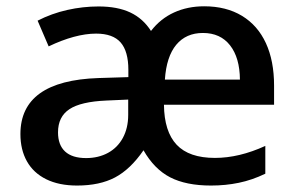

<svg xmlns="http://www.w3.org/2000/svg" viewBox="-20 -571 933 601"><path d="M43.9 -151.4Q43.9 -318.4 288.1 -326.7L381.8 -329.6V-352.5Q381.8 -410.2 357.7 -438Q333.5 -465.8 280.8 -465.8Q248.5 -465.8 210.7 -455.6Q172.9 -445.3 132.3 -425.8L97.7 -506.3Q141.6 -528.8 190.4 -539.8Q239.3 -550.8 288.6 -550.8Q347.7 -550.8 387.7 -532Q427.7 -513.2 452.6 -474.1Q482.4 -512.7 524.9 -532Q567.4 -551.3 619.1 -551.3Q688 -551.3 737.3 -521.5Q786.6 -491.7 812.3 -436Q837.9 -380.4 837.9 -303.2V-243.2H493.2Q494.1 -159.2 533 -117.9Q571.8 -76.7 652.8 -76.7Q728.5 -76.7 810.5 -114.3V-27.3Q769 -7.3 727.5 1.2Q686 9.8 640.6 9.8Q562.5 9.8 512.7 -15.9Q462.9 -41.5 429.2 -100.6Q388.2 -41 340.1 -15.6Q292 9.8 221.2 9.8Q164.6 9.8 124.5 -10Q84.5 -29.8 64.2 -66.2Q43.9 -102.5 43.9 -151.4ZM381.3 -211.4V-259.3L313.5 -256.3Q232.9 -252.9 197.3 -229.2Q161.6 -205.6 161.6 -156.7Q161.6 -117.2 183.8 -96.7Q206.1 -76.2 249.5 -76.2Q288.1 -76.2 318.1 -92.5Q348.1 -108.9 364.7 -139.6Q381.3 -170.4 381.3 -211.4ZM615.2 -467.8Q562.5 -467.8 531.7 -430.9Q501 -394 496.1 -321.8H731Q730.5 -390.1 700.2 -429Q669.9 -467.8 615.2 -467.8Z"/></svg>

Font: Viking Open Sans Light
Style: Bold
Weight: 600
Foundry: Ascender Corporation
Version: Version 2.001